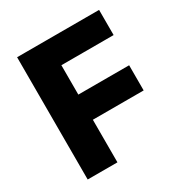

<svg xmlns="http://www.w3.org/2000/svg" viewBox="-152 -754 825 869"><g transform="rotate(-30 260.5 -319.5)"><path d="M58 0V-639H213.5V0ZM147.5 -222.5V-354H479V-222.5ZM103 -507.5V-639H486.5V-507.5Z"/></g></svg>

Font: Anek Bangla
Style: Bold
Weight: 700
Designer: Sulekha Rajkumar (Bangla), Yesha Goshar (Latin)
Foundry: Ek Type
Version: Version 1.003